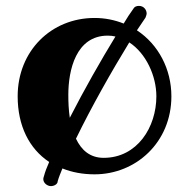

<svg xmlns="http://www.w3.org/2000/svg" viewBox="-20 -568 641 652"><path d="M153 64C163 64 176 58 176 47C180 33 186 19 192 4C224 17 261 24 301 24C442 24 562 -85 562 -241C562 -333 518 -417 445 -465L474 -508C474 -509 478 -517 478 -522C478 -535 468 -548 452 -548C443 -548 436 -545 432 -537C422 -523 411 -507 400 -488C370 -500 337 -507 301 -507C154 -507 40 -395 40 -241C40 -141 79 -63 147 -18C139 0 133 16 129 31C128 34 127 37 127 40C127 54 141 64 153 64ZM511 -241C511 -136 446 -32 332 -32C285 -32 256 -59 238 -97C290 -204 359 -326 419 -424C476 -387 511 -310 511 -241ZM212 -246C212 -330 238 -447 346 -447C355 -447 364 -446 372 -444C323 -364 265 -262 217 -168C213 -195 212 -222 212 -246Z"/></svg>

Font: Ribeye
Style: Regular
Weight: 400
Designer: Astigmatic (AOETI)
Foundry: Astigmatic (AOETI)
Version: Version 1.000